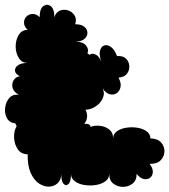

<svg xmlns="http://www.w3.org/2000/svg" viewBox="-20 -740 692 784"><path d="M93 -110Q67 -110 53 -130Q39 -150 37.5 -177Q36 -204 48 -225Q45 -230 43 -236Q18 -239 8 -258Q-2 -277 1 -300.5Q4 -324 18 -340Q32 -356 57 -353Q36 -364 31.5 -381Q27 -398 35.5 -412Q44 -426 61 -429Q44 -437 41.5 -449.5Q39 -462 52 -472.5Q65 -483 93 -483Q69 -483 56.5 -503.5Q44 -524 44 -550.5Q44 -577 56.5 -597.5Q69 -618 93 -618Q78 -632 78 -647Q78 -662 87.5 -672Q97 -682 112 -683Q127 -684 142 -670Q142 -704 157 -715Q172 -726 187 -715Q202 -704 202 -670Q209 -691 225.5 -697Q242 -703 258.5 -697.5Q275 -692 284.5 -677Q294 -662 287 -641Q312 -641 324.5 -630.5Q337 -620 337 -606Q337 -592 324.5 -581Q312 -570 287 -570Q319 -570 331.5 -554Q344 -538 337 -523Q341 -520 345 -516Q355 -524 370 -517.5Q385 -511 395 -486Q384 -514 388 -531.5Q392 -549 404.5 -554Q417 -559 432 -549Q447 -539 458 -511Q482 -513 494.5 -500.5Q507 -488 508 -470.5Q509 -453 498.5 -439Q488 -425 464 -423Q476 -400 472 -383.5Q468 -367 455.5 -359Q443 -351 427 -355.5Q411 -360 399 -380Q409 -359 399.5 -338.5Q390 -318 370 -305Q350 -292 329 -292Q337 -278 335.5 -262Q334 -246 324 -234Q347 -237 350 -222Q368 -229 390 -226Q412 -223 427 -210.5Q442 -198 442 -175Q442 -193 457.5 -204Q473 -215 495.5 -218.5Q518 -222 540.5 -218.5Q563 -215 578.5 -204Q594 -193 594 -175Q624 -174 638 -158Q652 -142 651.5 -121.5Q651 -101 636 -85.5Q621 -70 591 -71Q605 -52 604 -37Q603 -22 592.5 -14Q582 -6 567 -9Q552 -12 538 -30Q538 -3 521 10Q504 23 482 23Q460 23 443 10Q426 -3 426 -30Q426 -11 410 0.5Q394 12 371 15.5Q348 19 325 15.5Q302 12 286 0.5Q270 -11 270 -30Q270 1 260 11Q250 21 240 11Q230 1 230 -30Q230 -6 216 7.5Q202 21 181 22Q160 23 139.5 9.5Q119 -4 105.5 -33.5Q92 -63 93 -110Z"/></svg>

Font: Rubik Bubbles
Style: Regular
Weight: 400
Designer: Hubert and Fischer, NaN
Foundry: Hubert and Fischer, NaN
Version: Version 2.200